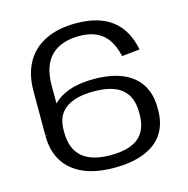

<svg xmlns="http://www.w3.org/2000/svg" viewBox="-105 -809 899 919"><g transform="rotate(-15 344.0 -350.0)"><path d="M71 -445Q71 -530 104 -588.5Q137 -647 199.5 -677.5Q262 -708 350 -708Q464 -708 529 -657.5Q594 -607 613 -508L524 -499Q509 -571 467 -608Q425 -645 350 -645Q259 -645 210.5 -596.5Q162 -548 162 -450V-227H71ZM350 8Q262 8 199.5 -19Q137 -46 104 -98Q71 -150 71 -225L116 -234Q116 -328 181 -378Q246 -428 364 -428Q448 -428 506 -403.5Q564 -379 594 -331.5Q624 -284 624 -216V-205Q624 -136 592.5 -88.5Q561 -41 499.5 -16.5Q438 8 350 8ZM349 -55Q444 -55 488.5 -93Q533 -131 533 -207V-218Q533 -295 488 -333Q443 -371 349 -371Q257 -371 209.5 -336Q162 -301 162 -230V-219Q162 -136 209 -95.5Q256 -55 349 -55Z"/></g></svg>

Font: Pathway Extreme 72pt Medium
Style: Regular
Weight: 500
Designer: Eduardo Rodriguez Tunni
Foundry: Eduardo Rodriguez Tunni
Version: Version 1.001;gftools[0.9.26]